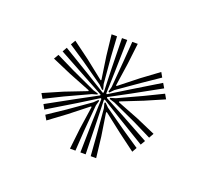

<svg xmlns="http://www.w3.org/2000/svg" viewBox="-56 -869 386 357"><g transform="rotate(20 137.0 -690.0)"><path d="M131.8 -577 133 -639.2 134.5 -683.8 132.8 -684.8 94.8 -661.2 41.5 -629 36.5 -638 91 -668 130.2 -689.2V-691L90.8 -712.5L36.5 -742.2L41.5 -751.2L94.8 -719L132.8 -695.5L134.5 -696.5L133 -741.2L131.8 -803.2H142.2L140.8 -741L139.5 -696.5L141 -695.5L179.2 -719L232.2 -751.2L237.5 -742.2L183.2 -712.2L143.5 -690.8V-689L183.2 -667.8L237.5 -638L232.2 -629L179.2 -661.2L141 -684.8L139.5 -683.8L140.8 -639L142.2 -577ZM111.2 -577 115.8 -617.8 122.5 -663.5 121.2 -664.2 85.2 -635.8 52 -611.2 46.5 -620.5 79.8 -642.8 122.5 -672.8 130 -680.2 131.8 -679 129 -669 124.5 -616.8 122 -577ZM31.5 -646.5 26 -656 63.8 -672.5 106.8 -689.2V-690.8L63.8 -707.8L26 -724.2L31.5 -733.5L67.5 -715.8L114.8 -694L124.8 -691V-689L114.8 -686.2L67.2 -664.2ZM152.2 -577 149.2 -617 144.8 -669 142.2 -679 144.2 -680.2 151.5 -672.8 194.2 -642.8 227.2 -620.5 222 -611.2 189 -635.8 152.5 -664.2 151.2 -663.2 158.2 -618 163 -577ZM130 -700 122.5 -707.5 79.5 -737.8 46.5 -759.8 52 -769 85.2 -744.5 121.2 -716 122.5 -716.8 115.8 -762.2 111.2 -803.2H122L124.5 -763.2L129 -711.2L131.8 -701.2ZM242.5 -646.5 206.2 -664.5 159.2 -686 149 -689V-691.2L159.2 -694.2L206.5 -716L242.5 -733.5L247.8 -724.2L210 -707.8L167.2 -690.8V-689.2L210 -672.5L247.8 -656ZM144.2 -700 142.2 -701.2 144.8 -711.2 149.2 -763.5 152.2 -803.2H163L158.2 -762.5L151.5 -716.8L152.8 -716L188.8 -744.5L222 -769L227.2 -759.8L194 -737.2L151.5 -707.5Z"/></g></svg>

Font: Big Shoulders Inline Text Thin Light
Style: Regular
Weight: 300
Version: Version 2.002